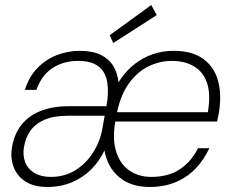

<svg xmlns="http://www.w3.org/2000/svg" viewBox="-20 -731 927 763"><path d="M168 12Q115 12 81.5 -9.5Q48 -31 34.5 -66.5Q21 -102 27 -142Q36 -199 66 -236Q96 -273 144 -291Q192 -309 251 -309H403Q413 -365 406 -405.5Q399 -446 371 -467.5Q343 -489 291 -489Q232 -489 188.5 -460.5Q145 -432 125 -374H79Q95 -426 128.5 -460.5Q162 -495 206 -512Q250 -529 297 -529Q348 -529 380.5 -513Q413 -497 430 -469Q447 -441 451 -404Q489 -465 546 -497Q603 -529 670 -529Q744 -529 787.5 -497Q831 -465 846 -411.5Q861 -358 851 -290Q850 -283 848.5 -276Q847 -269 845.5 -262Q844 -255 843 -248H438Q426 -177 442 -127.5Q458 -78 494.5 -53Q531 -28 581 -28Q648 -28 693.5 -57.5Q739 -87 767 -142H812Q791 -97 758 -62Q725 -27 679 -7.5Q633 12 574 12Q500 12 453.5 -27Q407 -66 395 -133Q376 -92 343.5 -59Q311 -26 266.5 -7Q222 12 168 12ZM182 -28Q237 -28 279.5 -54.5Q322 -81 350 -125Q378 -169 387 -221L396 -271H249Q193 -271 156.5 -255Q120 -239 100.5 -211Q81 -183 75 -145Q70 -112 80.5 -85.5Q91 -59 117 -43.5Q143 -28 182 -28ZM445 -285H806Q818 -356 803 -400.5Q788 -445 751.5 -467Q715 -489 662 -489Q615 -489 570.5 -467.5Q526 -446 493 -400.5Q460 -355 445 -285ZM430 -560 416 -591 581 -711 603 -671Z"/></svg>

Font: DM Sans 11pt ExtraLight
Style: Italic
Weight: 250
Italic angle: -10°
Version: Version 4.004;gftools[0.9.30]